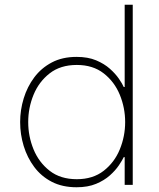

<svg xmlns="http://www.w3.org/2000/svg" viewBox="-20 -780 670 810"><path d="M303 10Q243 10 198.5 -13Q154 -36 124.5 -75.5Q95 -115 80 -164Q65 -213 65 -265Q65 -316 80 -365Q95 -414 124.5 -453.5Q154 -493 198.5 -516.5Q243 -540 303 -540Q351 -540 385.5 -525.5Q420 -511 443.5 -490Q467 -469 481.5 -448Q496 -427 502 -413H506V-760H540V0H506V-117H502Q496 -104 481.5 -82.5Q467 -61 443.5 -40Q420 -19 385.5 -4.5Q351 10 303 10ZM304 -24Q372 -24 417.5 -59.5Q463 -95 485.5 -150Q508 -205 508 -265Q508 -325 485.5 -380Q463 -435 417.5 -470.5Q372 -506 304 -506Q235 -506 189.5 -470.5Q144 -435 121.5 -380Q99 -325 99 -265Q99 -205 121.5 -150Q144 -95 189.5 -59.5Q235 -24 304 -24Z"/></svg>

Font: Be Vietnam Pro Variable Thin
Style: Regular
Weight: 100
Designer: Lam Bao, Tony Le, Vietanh Nguyen
Foundry: Yellow Type Foundry
Version: Version 1.002